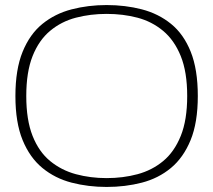

<svg xmlns="http://www.w3.org/2000/svg" viewBox="-20 -730 845 760"><path d="M41 -350Q41 -455 69.5 -525Q98 -595 148 -635.5Q198 -676 263.5 -693Q329 -710 402 -710Q476 -710 541.5 -693Q607 -676 657 -635.5Q707 -595 735 -525Q763 -455 763 -350Q763 -245 734.5 -175.5Q706 -106 656.5 -65Q607 -24 541.5 -7Q476 10 402 10Q329 10 263.5 -7Q198 -24 148 -65Q98 -106 69.5 -175.5Q41 -245 41 -350ZM84 -350Q84 -255 109 -192Q134 -129 178.5 -92.5Q223 -56 280.5 -40.5Q338 -25 402 -25Q467 -25 524.5 -40.5Q582 -56 626 -92.5Q670 -129 695.5 -192Q721 -255 721 -350Q721 -445 695.5 -508Q670 -571 625.5 -608Q581 -645 524 -660Q467 -675 402 -675Q338 -675 280.5 -660Q223 -645 178.5 -608Q134 -571 109 -508Q84 -445 84 -350Z"/></svg>

Font: Georama Expanded ExtraLight
Style: Regular
Weight: 250
Width: 7
Designer: Jean-Baptiste Levee
Foundry: Production Type
Version: Version 1.001